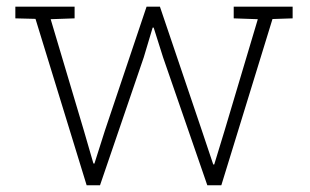

<svg xmlns="http://www.w3.org/2000/svg" viewBox="-20 -548 916 568"><path d="M236.3 0 85 -492.2 25.4 -493.7V-528.3H200.7V-493.7L129.9 -491.2L228 -162.1L256.3 -64.5L259.3 -64L290.5 -162.1L413.6 -528.3H453.1L577.1 -162.1L610.8 -61.5H613.8L644.5 -162.1L742.7 -491.2L671.4 -493.7V-528.3H845.7V-493.7L786.1 -491.7L634.8 0H593.3L462.4 -378.4L434.6 -466.3H431.6L405.3 -378.4L275.9 0Z"/></svg>

Font: Roboto Slab ExtraLight
Style: Regular
Weight: 250
Designer: Google
Version: Version 2.000; ttfautohint (v1.8.1.43-b0c9)